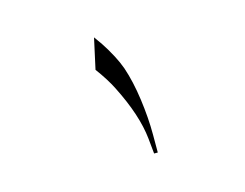

<svg xmlns="http://www.w3.org/2000/svg" viewBox="-65 -530 752 590"><g transform="rotate(-15 311.0 -235.5)"><path d="M371.1 -95.7Q371.1 -67.4 371.1 -39.1H359.4Q359.4 -39.1 354.5 -87.9Q346.7 -164.1 296.9 -262.7Q280.3 -295.9 252 -334L273.4 -431.6L292 -405.3Q304.7 -386.7 320.3 -357.4Q331.1 -336.9 338.9 -315.4Q354.5 -269.5 362.8 -209.5Q371.1 -149.4 371.1 -95.7Z"/></g></svg>

Font: Thabit
Style: Regular
Weight: 500
Designer: Regenerated by Nadim Shaikli
Foundry: MAK Alagha
Version: 0.01